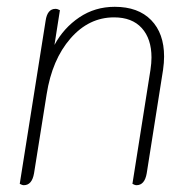

<svg xmlns="http://www.w3.org/2000/svg" viewBox="-20 -540 550 564"><path d="M38 0 114 -479Q119 -514 143 -514Q149 -514 156 -510L140 -408Q167 -458 213 -489Q259 -520 317 -520Q386 -520 424 -481Q462 -442 462 -374Q462 -356 459 -335L411 -31Q405 4 381 4Q376 4 369 0L422 -335Q425 -355 425 -371Q425 -426 396.5 -457.5Q368 -489 315 -489Q241 -489 187 -427Q133 -365 117 -263L80 -31Q74 4 50 4Q45 4 38 0Z"/></svg>

Font: Thasadith
Style: Italic
Weight: 400
Italic angle: -9°
Designer: Cadson Demak Co.,Ltd.
Foundry: Cadson Demak Co.,Ltd.
Version: Version 1.000; ttfautohint (v1.6)